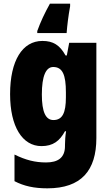

<svg xmlns="http://www.w3.org/2000/svg" viewBox="-20 -786 600 1046"><path d="M362 -752V-766H252C223 -714 201 -667 183 -617V-606H343C346 -646 352 -697 362 -752ZM211 -563C102 -563 35 -456 35 -273C35 -96 102 10 206 10C269 10 305 -18 334 -71H340C336 -49 334 -17 334 3V10C334 73 296 99 231 99C171 99 120 86 59 56V201C111 228 166 240 238 240C423 240 505 143 505 -34V-553H357L344 -484H337C306 -540 270 -563 211 -563ZM270 -421C321 -421 339 -378 339 -283V-256C339 -171 320 -132 271 -132C229 -132 208 -176 208 -271C208 -372 230 -421 270 -421Z"/></svg>

Font: Noto Sans Sinhala UI Condensed Black
Style: Regular
Weight: 900
Width: 3
Designer: Jelle Bosma - Monotype Design Team
Foundry: Monotype Imaging Inc.
Version: Version 2.006